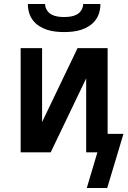

<svg xmlns="http://www.w3.org/2000/svg" viewBox="-20 -760 640 958"><path d="M300 -600Q278 -600 256.5 -602.5Q235 -605 214.5 -611.5Q194 -618 175.5 -630Q157 -642 144 -659Q131 -676 125 -697Q119 -718 119 -740H205Q205 -724 214 -709.5Q223 -695 237 -687.5Q251 -680 267.5 -677.5Q284 -675 300 -675Q316 -675 332.5 -677.5Q349 -680 363 -687.5Q377 -695 386 -709.5Q395 -724 395 -740H481Q481 -718 475 -697Q469 -676 456 -659Q443 -642 424.5 -630Q406 -618 385.5 -611.5Q365 -605 343.5 -602.5Q322 -600 300 -600ZM413 178 466 0H410V-369L233 0H83V-520H190V-151L367 -520H517V-92H596L515 178Z"/></svg>

Font: Iosevka Aile Semibold
Style: Regular
Weight: 600
Designer: Belleve Invis
Foundry: Belleve Invis
Version: Version 31.1.0; ttfautohint (v1.8.4)